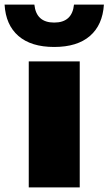

<svg xmlns="http://www.w3.org/2000/svg" viewBox="-72 -818 474 838"><path d="M53.5 0V-550H276V0ZM164.5 -613Q64 -613 8.5 -661Q-47 -709 -52 -798H78Q86 -719.5 164.5 -719.5Q243 -719.5 251 -798H381.5Q376 -709 320.5 -661Q265 -613 164.5 -613Z"/></svg>

Font: Encode Sans SmExp Black
Style: Regular
Weight: 900
Width: 6
Designer: Multiple Designers
Foundry: Impallari Type
Version: Version 3.002; ttfautohint (v1.8.3) -l 8 -r 50 -G 200 -x 14 